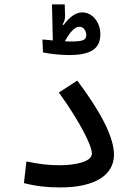

<svg xmlns="http://www.w3.org/2000/svg" viewBox="-20 -843 626 866"><path d="M252.4 2.4C406.7 2.4 494.1 -52.2 494.1 -145.5C494.1 -227.1 429.7 -344.7 328.6 -479.5L245.6 -425.8C341.8 -291.5 394.5 -186 394.5 -150.4C394.5 -111.8 314.5 -97.7 250 -97.7C196.3 -97.7 157.7 -103 99.1 -114.7L87.9 -17.1C143.6 -2.9 192.4 2.4 252.4 2.4ZM292.5 -594.7C389.2 -594.7 432.6 -623.5 432.6 -688C432.6 -744.6 395.5 -787.1 351.1 -787.1C320.8 -787.1 293 -765.6 266.6 -730L262.2 -732.9C270.5 -745.6 273.9 -757.8 273.4 -772.5L272 -823.2H214.4L218.3 -660.6C199.2 -662.6 182.1 -664.1 171.4 -665L173.8 -606.4C204.1 -600.6 247.6 -594.7 292.5 -594.7ZM272.5 -656.7C298.3 -702.6 317.9 -722.2 338.4 -722.2C357.9 -722.2 369.1 -703.6 369.1 -683.6C369.1 -661.6 351.6 -655.8 296.9 -655.8C290.5 -655.8 281.7 -656.2 272.5 -656.7Z"/></svg>

Font: Cascadia Code PL
Style: Regular
Weight: 400
Monospace: yes
Designer: Aaron Bell
Foundry: Saja Typeworks
Version: Version 2404.023